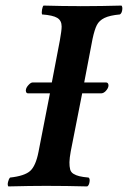

<svg xmlns="http://www.w3.org/2000/svg" viewBox="-20 -667 459 689"><path d="M268.1 -645 269 -644V-645H290Q339.8 -645 416 -647Q420.4 -642.1 418.5 -630.4Q416.5 -618.7 410.2 -615.2Q373.5 -611.8 354.7 -602.5Q335.9 -593.3 327.6 -577.1Q319.3 -561 312 -526.9L282.2 -371.1H359.9Q365.7 -371.1 367.9 -366.7Q370.1 -362.3 369.1 -357.9Q367.7 -349.1 359.6 -340.6Q351.6 -332 342.8 -332H274.9L233.9 -124Q229.5 -100.1 229.2 -85Q229 -69.8 231.7 -59.3Q234.4 -48.8 243.7 -43.2Q252.9 -37.6 264.9 -34.7Q276.9 -31.7 297.9 -29.8Q303.2 -26.4 301.3 -13.9Q299.3 -1.5 293 2Q216.8 0 147.9 0H142.1Q89.8 0 9.8 2Q6.3 -3.4 8.8 -13.9Q11.2 -24.4 16.1 -29.8Q68.4 -35.6 88.4 -53.7Q108.4 -71.8 118.2 -122.1L159.2 -332H81.1Q75.7 -332 73.7 -336.7Q71.8 -341.3 73.2 -346.2Q74.7 -354 82.8 -362.5Q90.8 -371.1 97.2 -371.1H166L194.8 -522Q201.2 -557.6 201.2 -571.8Q201.2 -593.3 185.5 -602.8Q169.9 -612.3 130.9 -615.2Q128.9 -622.1 130.9 -632.8Q132.8 -643.6 136.2 -647Q204.6 -645 268.1 -645Z"/></svg>

Font: Common Serif SemiBold
Style: Italic
Weight: 600
Italic angle: -12°
Designer: Philipp H. Poll, Khaled Hosny
Foundry: Stefan Peev, Context Ltd.
Version: Version 1.026